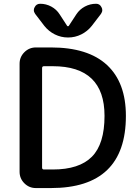

<svg xmlns="http://www.w3.org/2000/svg" viewBox="-20 -1001 710 1000"><path d="M524.4 -397.5Q524.4 -656.2 254.9 -656.2H209Q199.2 -656.2 199.2 -646.5V-127.9Q199.2 -118.2 209 -118.2H254.9Q392.6 -118.2 458.5 -184.6Q524.4 -251 524.4 -397.5ZM635.7 -397.5Q635.7 -21.5 245.1 -21.5H167Q131.8 -21.5 106.9 -46.4Q82 -71.3 82 -106.4V-668.9Q82 -704.1 106.9 -729Q131.8 -753.9 167 -753.9H245.1Q438.5 -753.9 537.1 -662.6Q635.7 -571.3 635.7 -397.5ZM329.1 -867.2Q330.1 -864.3 334 -864.3Q337.9 -864.3 338.9 -867.2L377.9 -926.8Q394.5 -952.1 421.9 -966.8Q449.2 -981.4 480.5 -981.4Q500 -981.4 508.8 -962.9Q512.7 -956.1 512.7 -948.2Q512.7 -938.5 505.9 -928.7L458 -866.2Q435.5 -837.9 403.3 -821.8Q371.1 -805.7 334.5 -805.7Q297.9 -805.7 265.6 -821.8Q233.4 -837.9 210.9 -866.2L163.1 -928.7Q156.2 -938.5 156.2 -948.2Q156.2 -956.1 160.2 -962.9Q168.9 -981.4 189.5 -981.4Q219.7 -981.4 247.1 -966.8Q274.4 -952.1 291 -925.8Z"/></svg>

Font: Gen Jyuu GothicX Medium
Style: Regular
Weight: 500
Designer: Ryoko NISHIZUKA (kana &amp; ideographs); Paul D. Hunt (Latin, Greek &amp; Cyrillic); Wenlong ZHANG (bopomofo); Sandoll C
Version: Version 1.058.20140828